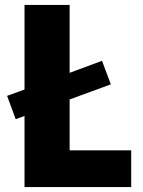

<svg xmlns="http://www.w3.org/2000/svg" viewBox="-20 -763 584 783"><path d="M80 0V-290L44 -277L9 -372L80 -398V-743H264V-466L396 -515L432 -419L264 -357.5V-150H515V0Z"/></svg>

Font: Merriweather Sans Black
Style: Regular
Weight: 900
Designer: Eben Sorkin
Foundry: Eben Sorkin
Version: Version 1.008; ttfautohint (v1.7.19-72a1) -l 8 -r 50 -G 200 